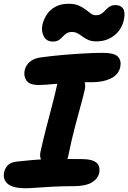

<svg xmlns="http://www.w3.org/2000/svg" viewBox="-30 -990 682 1021"><path d="M177 -538Q127 -538 111 -561Q95 -584 101 -615Q107 -644 130 -662.5Q153 -681 189 -685Q247 -693 306.5 -698Q366 -703 420 -706Q474 -709 518 -709Q575 -709 595.5 -690Q616 -671 610 -635Q601 -593 560 -573Q519 -553 463 -553Q413 -553 375 -551.5Q337 -550 307.5 -547.5Q278 -545 255 -543Q232 -541 213 -539.5Q194 -538 177 -538ZM266 -104Q223 -104 200.5 -125Q178 -146 185 -181Q199 -245 215 -307Q231 -369 246 -425.5Q261 -482 271 -528Q278 -565 294 -583Q310 -601 344 -601Q382 -601 405.5 -576Q429 -551 421 -515Q414 -482 399.5 -430Q385 -378 367.5 -311Q350 -244 334 -165Q323 -104 266 -104ZM107 11Q37 11 10.5 -13Q-16 -37 -8 -74Q-3 -98 13.5 -113Q30 -128 61 -131Q107 -136 142.5 -139Q178 -142 208 -143Q238 -144 266.5 -144.5Q295 -145 327.5 -144.5Q360 -144 402 -144Q446 -144 468 -134Q490 -124 495.5 -107.5Q501 -91 498 -73Q492 -40 458.5 -20Q425 0 361 0Q303 0 253.5 2.5Q204 5 166 8Q128 11 107 11ZM251 -769Q218 -769 203.5 -795.5Q189 -822 195 -856Q201 -884 217.5 -910.5Q234 -937 263.5 -953.5Q293 -970 335 -970Q367 -970 388.5 -960.5Q410 -951 425 -939.5Q440 -928 452.5 -918.5Q465 -909 480 -909Q495 -909 505 -914.5Q515 -920 523 -928Q531 -936 539 -944Q547 -952 557.5 -957.5Q568 -963 583 -963Q612 -963 624.5 -944.5Q637 -926 629 -887Q619 -835 579 -802.5Q539 -770 483 -770Q457 -770 440 -777.5Q423 -785 409.5 -795Q396 -805 383 -812.5Q370 -820 353 -820Q335 -820 323.5 -812.5Q312 -805 303.5 -795Q295 -785 283 -777Q271 -769 251 -769Z"/></svg>

Font: Shantell Sans
Style: Bold Italic
Weight: 700
Italic angle: -11°
Designer: Stephen Nixon, Anya Danilova, Shantell Martin
Foundry: Arrow Type
Version: Version 1.011;[c5ecc13dd]